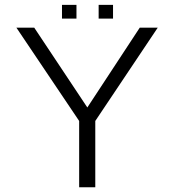

<svg xmlns="http://www.w3.org/2000/svg" viewBox="-20 -786 737 806"><path d="M566.7 -669.9 346.6 -334.8 123.7 -669.9H48.8L312.3 -278.2V0H380V-278.2L642.2 -669.9ZM301 -765.7H240.2V-708H301ZM454.5 -765.7H394.1V-708H454.5Z"/></svg>

Font: SaysetthaMai Thin
Style: Regular
Weight: 100
Designer: John M. Durdin
Foundry: Lao Script for Windows
Version: Version 1.101